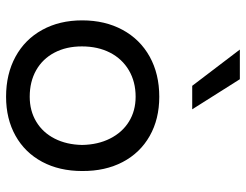

<svg xmlns="http://www.w3.org/2000/svg" viewBox="-108 -682 802 626"><g transform="rotate(90 293.0 -369.0)"><path d="M46.4 -235.8Q46.4 -310.5 77.4 -367.7Q108.4 -424.8 164.8 -456.1Q221.2 -487.3 295.4 -487.3Q368.2 -487.3 423.3 -456.1Q478.5 -424.8 508.3 -367.9Q538.1 -311 537.6 -235.8Q537.6 -161.6 507.6 -105.5Q477.5 -49.3 422.6 -18.6Q367.7 12.2 295.4 12.2Q221.2 12.2 164.8 -18.6Q108.4 -49.3 77.4 -105.7Q46.4 -162.1 46.4 -235.8ZM452.6 -235.8Q451.7 -287.6 431.6 -327.1Q411.6 -366.7 376.5 -388.4Q341.3 -410.2 295.4 -410.2Q246.6 -410.2 209.2 -388.2Q171.9 -366.2 151.6 -326.7Q131.3 -287.1 131.3 -234.9Q131.3 -184.1 151.6 -145.5Q171.9 -106.9 209 -85.9Q246.1 -64.9 295.4 -64.9Q341.3 -64.9 376.7 -86.2Q412.1 -107.4 431.9 -146.2Q451.7 -185.1 452.6 -235.8ZM141.6 -750H238.3L336.4 -594.7H259.8Z"/></g></svg>

Font: Selawik
Style: Regular
Weight: 400
Designer: Aaron Bell
Foundry: Microsoft Corporation
Version: Version 1.01